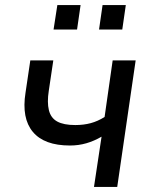

<svg xmlns="http://www.w3.org/2000/svg" viewBox="-20 -740 602 760"><path d="M352 0 382 -199Q353 -182 322 -173Q291 -164 257 -164Q155 -164 110 -218Q65 -272 81 -373L100 -501H191L173 -380Q166 -335 173.5 -304Q181 -273 206.5 -259Q232 -245 278 -245Q311 -245 339 -252.5Q367 -260 394 -277L426 -501H517L444 0ZM372 -623 386 -720H478L464 -623ZM192 -623 207 -720H299L285 -623Z"/></svg>

Font: Nunitoga
Style: Medium Italic
Weight: 500
Italic angle: -9°
Designer: Vernon Adams
Foundry: Vernon Adams
Version: Version 1.0